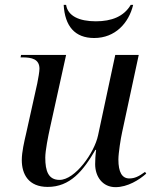

<svg xmlns="http://www.w3.org/2000/svg" viewBox="-20 -763 641 793"><path d="M369 -606C456 -606 512 -668 530 -743H520C492 -695 441 -675 376 -675C307 -675 260 -697 253 -743H243C248 -655 289 -606 369 -606ZM457 10C507 10 555 -20 584 -46L579 -53C553 -34 536 -26 514 -26C484 -26 469 -52 469 -104C469 -131 479 -193 484 -215L553 -536H456L385 -204C370 -132 290 -20 226 -20C180 -20 167 -56 167 -112C167 -141 179 -201 187 -237L253 -536H67L65 -526H73C111 -526 143 -519 143 -479C143 -468 138 -438 134 -419L88 -212C80 -178 70 -135 70 -102C70 -43 98 9 177 9C269 9 323 -56 374 -144H377C374 -122 373 -100 373 -85C373 -33 404 10 457 10Z"/></svg>

Font: Noto Serif Display
Style: Italic
Weight: 400
Italic angle: -12°
Designer: Monotype Design Team
Foundry: Monotype Imaging Inc.
Version: Version 2.009